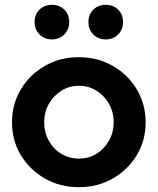

<svg xmlns="http://www.w3.org/2000/svg" viewBox="-20 -769 656 799"><path d="M308 10Q230 10 167 -26Q104 -62 67 -123Q30 -184 30 -260Q30 -336 67 -397.5Q104 -459 167 -495Q230 -531 308 -531Q386 -531 449 -495Q512 -459 549 -397.5Q586 -336 586 -260Q586 -184 549 -123Q512 -62 449 -26Q386 10 308 10ZM308 -109Q349 -109 381.5 -129Q414 -149 433.5 -183.5Q453 -218 453 -260Q453 -303 433.5 -337Q414 -371 381.5 -391.5Q349 -412 308 -412Q268 -412 235.5 -391.5Q203 -371 183.5 -337Q164 -303 164 -260Q164 -218 183 -183.5Q202 -149 235 -129Q268 -109 308 -109ZM196 -605Q165 -605 144.5 -625.5Q124 -646 124 -677Q124 -709 144.5 -729Q165 -749 196 -749Q227 -749 247.5 -729Q268 -709 268 -677Q268 -646 247.5 -625.5Q227 -605 196 -605ZM420 -605Q389 -605 368.5 -625.5Q348 -646 348 -677Q348 -709 368.5 -729Q389 -749 420 -749Q451 -749 471.5 -729Q492 -709 492 -677Q492 -646 471.5 -625.5Q451 -605 420 -605Z"/></svg>

Font: Red Hat Display
Style: Bold
Weight: 700
Designer: Pentagram, MCKL
Foundry: Pentagram, MCKL
Version: Version 1.023; ttfautohint (v1.8.3)